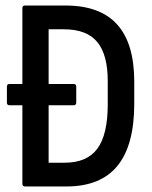

<svg xmlns="http://www.w3.org/2000/svg" viewBox="-20 -675 549 695"><path d="M14 -294Q5 -294 5 -304V-361Q5 -371 14 -371H61H247Q256 -371 256 -361V-304Q256 -294 247 -294ZM71 0Q61 0 61 -10V-645Q61 -655 70 -655H217Q342 -655 404 -586.5Q466 -518 466 -379V-300Q466 -149 405 -74.5Q344 0 220 0ZM156 -86H214Q295 -86 332.5 -137Q370 -188 370 -297V-382Q370 -477 332 -523Q294 -569 211 -569H156Z"/></svg>

Font: Sofia Sans Condensed SemiBold
Style: Regular
Weight: 600
Designer: Botio Nikoltchev, Ani Petrova
Foundry: lettersoup
Version: Version 4.101